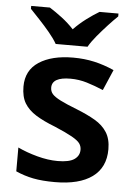

<svg xmlns="http://www.w3.org/2000/svg" viewBox="-55 -808 599 859"><g transform="rotate(5 245.0 -378.0)"><path d="M450 -157Q450 -75 391.5 -32.5Q333 10 224 10Q167 10 126.5 2Q86 -6 48 -23V-130Q88 -111 136.5 -98Q185 -85 228 -85Q280 -85 303 -101Q326 -117 326 -144Q326 -160 317 -172.5Q308 -185 281.5 -200Q255 -215 203 -237Q151 -257 116.5 -278.5Q82 -300 64.5 -329Q47 -358 47 -404Q47 -477 104.5 -514.5Q162 -552 258 -552Q308 -552 352.5 -542Q397 -532 442 -512L402 -419Q364 -435 328 -446Q292 -457 254 -457Q171 -457 171 -410Q171 -393 181.5 -381Q192 -369 218.5 -355.5Q245 -342 294 -323Q342 -304 377 -283.5Q412 -263 431 -233Q450 -203 450 -157ZM174 -606Q161 -629 138.5 -656Q116 -683 92 -708.5Q68 -734 50 -753V-766H134Q161 -749 190 -727Q219 -705 244 -678Q270 -705 300 -727.5Q330 -750 357 -766H442V-753Q423 -735 399 -709Q375 -683 352.5 -656Q330 -629 317 -606Z"/></g></svg>

Font: Noto Sans SemiBold
Style: Regular
Weight: 600
Designer: Monotype Design Team
Foundry: Monotype Imaging Inc.
Version: Version 2.007